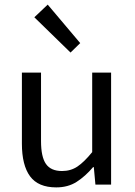

<svg xmlns="http://www.w3.org/2000/svg" viewBox="-20 -801 584 833"><path d="M286 -573 129 -726 187 -781 328 -614ZM224 12Q146 12 110.5 -36Q75 -84 75 -178V-486H158V-189Q158 -120 179.5 -89.5Q201 -59 249 -59Q287 -59 316 -78.5Q345 -98 380 -141V-486H462V0H394L387 -76H384Q350 -36 312.5 -12Q275 12 224 12Z"/></svg>

Font: TypoPRO Source Sans Pro
Style: Regular
Weight: 400
Designer: Paul D. Hunt
Foundry: Adobe Systems Incorporated
Version: Version 2.020;PS 2.000;hotconv 1.0.86;makeotf.lib2.5.63406